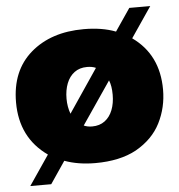

<svg xmlns="http://www.w3.org/2000/svg" viewBox="-51 -676 750 804"><g transform="rotate(-5 324.0 -273.5)"><path d="M132 80H44L129 -45Q15 -125 15 -274Q15 -407 100.5 -481Q186 -555 324 -555Q401 -555 458 -533L522 -627H610L523 -499Q633 -421 633 -274Q633 -199 600.5 -134.5Q568 -70 496.5 -29.5Q427.5 8 324 8Q252 8 195 -13ZM238 -207 361 -389Q346 -396 324 -396Q292.5 -396 270.8 -379.8Q249 -363.5 238 -335.2Q227 -307 227 -271Q227 -237 238 -207ZM324 -146Q355.5 -146 377.2 -162.2Q399 -178.5 410 -206.8Q421 -235 421 -271Q421 -308 411 -332L289 -153Q304 -146 324 -146Z"/></g></svg>

Font: Argentum Novus Black
Style: Regular
Weight: 900
Designer: Julieta Ulanovsky (font) & Cristiano Sobral (main changes)
Foundry: Julieta Ulanovsky (font) & Cristiano Sobral (main changes)
Version: Version 3.00;November 27, 2020;FontCreator 13.0.0.2655 64-bi